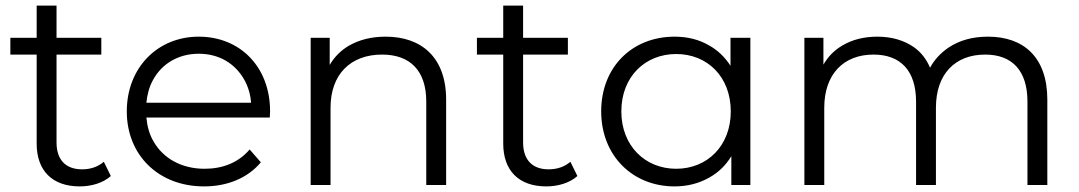

<svg xmlns="http://www.w3.org/2000/svg" viewBox="-20 -661 3856 686"><path d="M265 5C306 5 348 -7 376 -32L351 -83C330 -65 304 -56 273 -56C214 -56 182 -91 182 -152V-466H342V-526H182V-641H111V-526H17V-466H111V-148C111 -52 166 5 265 5Z M709 5C793 5 865 -25 912 -81L872 -127C832 -80 776 -58 711 -58C630 -58 564 -94 529 -155C514 -180 506 -209 503 -241H944C944 -249 945 -258 945 -263C945 -422 838 -530 690 -530C543 -530 433 -419 433 -263C433 -107 546 5 709 5ZM503 -294C506 -323 513 -350 526 -374C558 -434 618 -469 690 -469C763 -469 821 -434 854 -374C867 -350 875 -323 877 -294Z M1358 -530C1307 -530 1264 -519 1227 -498C1198 -481 1175 -458 1158 -429V-526H1090V0H1161V-276C1161 -396 1233 -466 1345 -466C1445 -466 1503 -409 1503 -298V0H1574V-305C1574 -457 1485 -530 1358 -530Z M1932 5C1973 5 2015 -7 2043 -32L2018 -83C1997 -65 1971 -56 1940 -56C1881 -56 1849 -91 1849 -152V-466H2009V-526H1849V-641H1778V-526H1684V-466H1778V-148C1778 -52 1833 5 1932 5Z M2390 5C2437 5 2478 -6 2515 -27C2547 -45 2573 -70 2593 -103V0H2661V-526H2590V-426C2570 -457 2544 -482 2513 -499C2477 -520 2436 -530 2390 -530C2240 -530 2128 -423 2128 -263C2128 -105 2240 5 2390 5ZM2396 -58C2285 -58 2200 -140 2200 -263C2200 -387 2285 -468 2396 -468C2507 -468 2591 -387 2591 -263C2591 -140 2507 -58 2396 -58Z M3510 -530C3455 -530 3408 -517 3369 -491C3340 -471 3318 -447 3303 -419C3290 -450 3271 -474 3246 -492C3210 -517 3166 -530 3115 -530C3066 -530 3024 -519 2989 -498C2960 -481 2938 -458 2922 -430V-526H2854V0H2925V-276C2925 -396 2994 -466 3101 -466C3197 -466 3253 -409 3253 -298V0H3324V-276C3324 -396 3392 -466 3500 -466C3596 -466 3651 -409 3651 -298V0H3722V-305C3722 -457 3637 -530 3510 -530Z"/></svg>

Font: Montserrat Z
Style: Regular
Weight: 400
Designer: Julieta Ulanovsky
Foundry: Julieta Ulanovsky
Version: Version 8.000